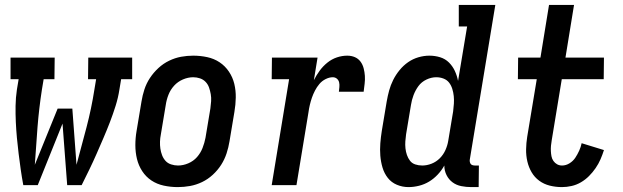

<svg xmlns="http://www.w3.org/2000/svg" viewBox="-20 -755 2540 783"><path d="M75 0Q69 -32 64.5 -64Q60 -96 56 -128Q52 -160 49 -192.5Q46 -225 44.5 -257.5Q43 -290 43.5 -323.5Q44 -357 49 -390L56 -432H23V-520H203L202 -432H158L151 -390Q139 -313 133 -236.5Q127 -160 122 -83L215 -312H275L292 -83Q313 -160 333 -236.5Q353 -313 365 -390L372 -432H339L340 -520H519V-432H474L467 -390Q462 -357 451.5 -323.5Q441 -290 428.5 -257.5Q416 -225 402 -192.5Q388 -160 374 -128Q360 -96 344.5 -64Q329 -32 313 0H254L235 -251L134 0Z M705 8Q676 8 648 2Q620 -4 597.5 -19Q575 -34 560 -57Q545 -80 538.5 -107Q532 -134 532 -163Q532 -192 537 -221L557 -341Q561 -366 569 -390.5Q577 -415 591.5 -437Q606 -459 626 -477.5Q646 -496 670 -507.5Q694 -519 718.5 -523.5Q743 -528 768 -528Q797 -528 825 -522Q853 -516 875.5 -501Q898 -486 913.5 -463Q929 -440 935.5 -413Q942 -386 941.5 -357Q941 -328 936 -299L916 -179Q912 -154 904 -129.5Q896 -105 882 -83Q868 -61 848 -42.5Q828 -24 804 -12.5Q780 -1 755 3.5Q730 8 705 8ZM706 -80Q727 -80 748 -89Q769 -98 783.5 -114.5Q798 -131 806 -151.5Q814 -172 818 -193L838 -313Q840 -328 841 -342.5Q842 -357 839.5 -371Q837 -385 832.5 -398Q828 -411 818.5 -421Q809 -431 795.5 -435.5Q782 -440 768 -440Q747 -440 726 -431Q705 -422 690 -405.5Q675 -389 667 -368.5Q659 -348 656 -327L636 -207Q633 -192 632.5 -177.5Q632 -163 634 -149Q636 -135 641 -122Q646 -109 655 -99Q664 -89 678 -84.5Q692 -80 706 -80Z M1088 0 1159 -432H1088L1089 -520H1275L1260 -428Q1270 -448 1283.5 -466.5Q1297 -485 1315 -499.5Q1333 -514 1354 -521Q1375 -528 1396 -528Q1413 -528 1427 -522Q1441 -516 1450 -504Q1459 -492 1463 -476.5Q1467 -461 1468 -445.5Q1469 -430 1467 -413.5Q1465 -397 1463 -381H1362Q1363 -390 1364 -400Q1365 -410 1363 -419Q1361 -428 1354 -434Q1347 -440 1337 -440Q1323 -440 1308 -432.5Q1293 -425 1282.5 -412.5Q1272 -400 1264.5 -385.5Q1257 -371 1252 -356.5Q1247 -342 1243.5 -327Q1240 -312 1238 -297L1189 0Z M1646 8Q1621 8 1598.5 -1.5Q1576 -11 1561.5 -29.5Q1547 -48 1540 -71.5Q1533 -95 1531 -120Q1529 -145 1531 -170.5Q1533 -196 1537 -221L1557 -341Q1561 -364 1567 -386Q1573 -408 1583.5 -429Q1594 -450 1609.5 -469Q1625 -488 1644.5 -501.5Q1664 -515 1686.5 -521.5Q1709 -528 1731 -528Q1754 -528 1775 -521.5Q1796 -515 1811 -500Q1826 -485 1835 -465.5Q1844 -446 1848 -425L1885 -647H1851V-735H2000L1896 -105Q1895 -100 1896 -95Q1897 -90 1899.5 -86.5Q1902 -83 1907 -81.5Q1912 -80 1917 -80H1933L1932 8H1902Q1881 8 1861 4Q1841 0 1825.5 -11.5Q1810 -23 1801 -41Q1792 -59 1792 -80Q1781 -60 1765 -43Q1749 -26 1730 -14.5Q1711 -3 1689 2.5Q1667 8 1646 8ZM1702 -80Q1721 -80 1740 -87.5Q1759 -95 1773.5 -109.5Q1788 -124 1796.5 -143Q1805 -162 1808 -181L1828 -301Q1830 -317 1831 -332.5Q1832 -348 1830.5 -363Q1829 -378 1824.5 -392.5Q1820 -407 1811.5 -418Q1803 -429 1789 -434.5Q1775 -440 1759 -440Q1739 -440 1719 -430.5Q1699 -421 1686.5 -404Q1674 -387 1666.5 -367Q1659 -347 1656 -327L1636 -207Q1634 -193 1633 -178.5Q1632 -164 1633.5 -150Q1635 -136 1639.5 -123Q1644 -110 1652 -99.5Q1660 -89 1673.5 -84.5Q1687 -80 1702 -80Z M2272 8Q2246 8 2222 2Q2198 -4 2179 -18Q2160 -32 2148 -52.5Q2136 -73 2130.5 -97Q2125 -121 2125.5 -146.5Q2126 -172 2130 -197L2169 -432H2092L2093 -520H2184L2219 -735H2321L2286 -520H2443L2442 -432H2271L2230 -183Q2228 -172 2227 -161Q2226 -150 2226.5 -139Q2227 -128 2229 -117.5Q2231 -107 2237 -98.5Q2243 -90 2252 -85Q2261 -80 2272 -80Q2288 -80 2302.5 -89Q2317 -98 2326 -111.5Q2335 -125 2342 -140.5Q2349 -156 2352 -171L2443 -143Q2437 -124 2429 -105.5Q2421 -87 2409 -69.5Q2397 -52 2382 -37Q2367 -22 2349 -11.5Q2331 -1 2311 3.5Q2291 8 2272 8Z"/></svg>

Font: Iosevka Curly Slab Semibold
Style: Italic
Weight: 600
Italic angle: -9°
Monospace: yes
Designer: Belleve Invis
Foundry: Belleve Invis
Version: Version 22.1.2; ttfautohint (v1.8.4)